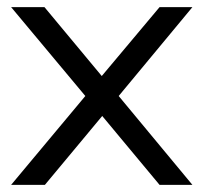

<svg xmlns="http://www.w3.org/2000/svg" viewBox="-20 -520 572 540"><path d="M521.2 -500 313.8 -250 521.2 0H428.8L267.5 -193.8L106.2 0H11.2L220 -250L11.2 -500H105L266.2 -306.2L428.8 -500Z"/></svg>

Font: Now Alt
Style: Regular
Weight: 400
Designer: Alfredo Marco Pradil
Foundry: Alfredo Marco Pradil
Version: Version 1.002;PS 001.002;hotconv 1.0.88;makeotf.lib2.5.64775